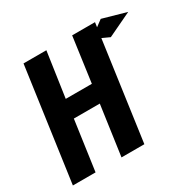

<svg xmlns="http://www.w3.org/2000/svg" viewBox="-151 -856 1034 1019"><g transform="rotate(-30 365.5 -346.0)"><path d="M584 -581 538 -602 454 0H314L357 -305H198L155 0H16L113 -692H253L213 -417H373L411 -692H551L547 -663L586 -692L731 -651Z"/></g></svg>

Font: Fira Sans Compressed SemiBold
Style: Italic
Weight: 600
Width: 1
Italic angle: -8°
Designer: bBox Type GmbH & Carrois Corporate GbR & Edenspiekermann AG
Foundry: bBox Type GmbH & Carrois Corporate GbR & Edenspiekermann AG
Version: Version 4.301